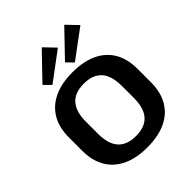

<svg xmlns="http://www.w3.org/2000/svg" viewBox="-264 -1134 1302 1302"><g transform="rotate(-45 387.0 -483.5)"><path d="M387 10Q283 10 209.5 -24.5Q136 -59 97 -125.5Q58 -192 58 -285V-415Q58 -509 97 -575Q136 -641 209.5 -675.5Q283 -710 387 -710Q492 -710 565.5 -675.5Q639 -641 677.5 -575Q716 -509 716 -415V-285Q716 -192 677.5 -125.5Q639 -59 565.5 -24.5Q492 10 387 10ZM387 -99Q473 -99 516 -147Q559 -195 559 -293V-407Q559 -505 516 -553Q473 -601 387 -601Q301 -601 258 -553Q215 -505 215 -407V-293Q215 -195 258 -147Q301 -99 387 -99ZM436 -898 231 -745 183 -793 360 -977ZM652 -898 446 -745 399 -793 576 -977Z"/></g></svg>

Font: Pathway Extreme 72pt
Style: Bold
Weight: 700
Designer: Eduardo Rodriguez Tunni
Foundry: Eduardo Rodriguez Tunni
Version: Version 1.001;gftools[0.9.26]